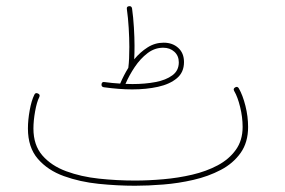

<svg xmlns="http://www.w3.org/2000/svg" viewBox="-20 -593 910 614"><path d="M304.7 -323.7Q305.7 -332 314 -330.6Q339.4 -327.1 364.3 -325.7Q376 -353 390.6 -376.5Q390.1 -376 390.6 -378.4Q393.6 -401.9 393.6 -442.9Q393.6 -470.2 391.6 -503.4Q389.6 -536.6 385.7 -564Q384.3 -572.3 392.6 -573.2Q400.9 -574.2 402.3 -565.9Q406.2 -538.1 408.2 -505.4Q410.2 -472.7 410.2 -446.8Q410.2 -422.4 409.2 -403.3Q428.2 -426.3 451.9 -441.4Q475.6 -456.5 503.4 -456.5Q531.7 -456.5 550 -439.9Q568.4 -423.3 568.4 -394.5Q568.4 -361.8 545.7 -342.8Q522.9 -323.7 485.4 -315.4Q447.8 -307.1 402.8 -307.1Q362.3 -307.1 312 -314Q303.7 -315.4 304.7 -323.7ZM502 -440.4Q474.6 -440.4 451.7 -422.9Q428.7 -405.3 410.9 -378.7Q393.1 -352.1 381.3 -324.7Q393.1 -324.2 403.8 -324.2Q443.8 -324.2 477.3 -330.6Q510.7 -336.9 531.2 -352.1Q551.8 -367.2 551.8 -393.6Q551.8 -414.6 537.6 -427.5Q523.4 -440.4 502 -440.4ZM69.3 -182.1Q69.3 -209.5 75 -240.5Q80.6 -271.5 89.8 -290Q93.3 -297.9 101.6 -293.9Q109.4 -290.5 105.5 -282.2Q97.7 -267.1 92.3 -237.1Q86.9 -207 86.9 -182.1Q86.9 -128.9 115.5 -95.9Q144 -63 191.7 -45.4Q239.3 -27.8 296.6 -21.7Q354 -15.6 411.6 -15.6Q454.6 -15.6 502.2 -19.8Q549.8 -23.9 594.7 -34.4Q639.6 -44.9 676 -64.2Q712.4 -83.5 734.1 -113.8Q755.9 -144 755.9 -187Q755.9 -218.3 748 -250.5Q740.2 -282.7 729 -301.8Q724.6 -309.1 731.9 -313.5Q739.3 -317.9 743.7 -310.5Q756.3 -288.6 764.9 -254.4Q773.4 -220.2 773.4 -187Q773.4 -137.7 749.5 -104Q725.6 -70.3 686 -49.6Q646.5 -28.8 598.6 -17.8Q550.8 -6.8 502 -2.9Q453.1 1 411.6 1Q355.5 1 295.7 -5.1Q235.8 -11.2 184.3 -29.8Q132.8 -48.3 101.1 -85Q69.3 -121.6 69.3 -182.1Z"/></svg>

Font: Mikhak-DS2-FD Thin
Style: Regular
Weight: 100
Designer: Amin Abedi
Version: Version 3.2